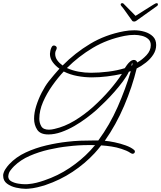

<svg xmlns="http://www.w3.org/2000/svg" viewBox="-103 -850 1016 1211"><path d="M60 341Q32 341 -1.5 333.5Q-35 326 -59 308Q-83 290 -83 259V252Q-80 234 -69 217Q-58 200 -45 186Q-2 140 59.5 111.5Q121 83 189.5 67Q258 51 322 44Q363 39 404 37.5Q445 36 486 36H517Q589 -62 639 -175.5Q689 -289 722 -401L710 -398Q697 -370 672.5 -337Q648 -304 618.5 -270.5Q589 -237 559 -207.5Q529 -178 505 -156Q479 -133 443 -106Q407 -79 366.5 -55.5Q326 -32 283.5 -17Q241 -2 202 -2Q151 -2 131.5 -32Q112 -62 112 -101Q112 -139 125.5 -182Q139 -225 160 -266Q181 -307 205 -338Q221 -358 238 -378Q255 -398 272 -417Q247 -434 229.5 -458Q212 -482 212 -510Q212 -517 214.5 -529.5Q217 -542 222.5 -552.5Q228 -563 237 -563Q244 -563 249.5 -558.5Q255 -554 255 -548Q255 -541 250 -532.5Q245 -524 245 -511Q245 -488 258.5 -469.5Q272 -451 292 -437Q370 -516 465.5 -573.5Q561 -631 679 -653Q711 -659 744 -659Q778 -659 809.5 -649.5Q841 -640 861.5 -620Q882 -600 882 -566Q882 -534 864 -506Q846 -478 817.5 -455.5Q789 -433 759 -418Q731 -302 680 -182.5Q629 -63 558 38Q584 40 620 47.5Q656 55 689.5 67Q723 79 742 95Q748 99 748 106Q748 111 744 115.5Q740 120 733 120Q730 120 727.5 118.5Q725 117 722 116Q709 107 694 100.5Q679 94 663 89Q633 79 600 74Q567 69 535 67Q525 80 515 92Q505 104 494 116Q433 182 354.5 234Q276 286 184 317Q159 325 132 331.5Q105 338 78 340Q74 340 69.5 340.5Q65 341 60 341ZM471 -391Q522 -391 579 -398Q636 -405 684 -420Q689 -428 698 -440.5Q707 -453 718.5 -462.5Q730 -472 742 -472Q750 -472 755.5 -467Q761 -462 763 -456Q794 -473 821 -502Q848 -531 848 -565Q848 -590 832 -604Q816 -618 792.5 -624Q769 -630 745 -630Q714 -630 684 -624Q573 -602 483 -548.5Q393 -495 319 -421Q354 -405 393 -398Q432 -391 471 -391ZM726 -436 730 -437Q732 -441 732 -443Q732 -445 731.5 -449.5Q731 -454 730 -454Q729 -450 728 -445.5Q727 -441 726 -436ZM206 -32Q215 -32 223.5 -33.5Q232 -35 241 -37Q304 -51 366.5 -88.5Q429 -126 485.5 -177Q542 -228 588.5 -282Q635 -336 666 -384Q620 -374 572 -368Q524 -362 476 -362Q431 -362 385 -370.5Q339 -379 299 -399Q263 -361 227.5 -311Q192 -261 168.5 -207Q145 -153 145 -101Q145 -75 157.5 -53.5Q170 -32 206 -32ZM54 312Q59 312 65 312Q71 312 76 311Q102 309 127.5 302.5Q153 296 176 288Q262 259 336 209.5Q410 160 467 99Q475 91 482 82Q489 73 497 66Q487 65 477 65Q467 65 457 65Q424 65 391.5 67Q359 69 327 73Q269 79 205.5 93.5Q142 108 84.5 133Q27 158 -14 198Q-26 210 -37 224.5Q-48 239 -50 256Q-51 258 -51 262Q-51 283 -32 293.5Q-13 304 11.5 308Q36 312 54 312ZM743 -714Q734 -714 730 -720Q720 -734 707 -752Q694 -770 682.5 -786.5Q671 -803 664 -810Q658 -817 658 -821Q658 -830 669 -830Q673 -830 676 -827Q691 -813 712.5 -790Q734 -767 752 -750Q779 -767 811.5 -787.5Q844 -808 865 -821Q875 -827 878.5 -828.5Q882 -830 885 -830Q893 -830 893 -822Q893 -815 886 -811L757 -719Q750 -714 743 -714Z"/></svg>

Font: Ms Madi
Style: Regular
Weight: 400
Designer: Robert E. Leuschke
Foundry: Robert E. Leuschke
Version: Version 1.010; ttfautohint (v1.8.3)